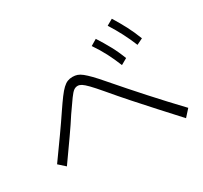

<svg xmlns="http://www.w3.org/2000/svg" viewBox="-147 -1028 1174 1113"><g transform="rotate(-30 440.0 -472.0)"><path d="M633.3 -566.7Q613.3 -616.7 590.6 -660.6Q567.8 -704.4 536.7 -750L577.8 -774.4Q607.8 -727.8 631.7 -683.9Q655.6 -640 674.4 -590ZM770 -623.3Q750 -672.2 727.2 -716.1Q704.4 -760 675.6 -805.6L716.7 -828.9Q745.6 -782.2 768.9 -737.8Q792.2 -693.3 811.1 -643.3ZM801.1 -114.4Q740 -181.1 683.9 -242.8Q627.8 -304.4 575.6 -363.3Q523.3 -422.2 470 -485.6Q433.3 -528.9 411.1 -551.7Q388.9 -574.4 375.6 -582.8Q362.2 -591.1 350 -591.1Q335.6 -591.1 323.3 -582.2Q311.1 -573.3 291.7 -546.7Q272.2 -520 235.6 -466.7Q204.4 -417.8 162.2 -357.8Q120 -297.8 63.3 -217.8L20 -256.7Q76.7 -335.6 120 -396.7Q163.3 -457.8 196.7 -507.8Q226.7 -552.2 247.8 -580.6Q268.9 -608.9 285 -623.9Q301.1 -638.9 316.1 -645Q331.1 -651.1 350 -651.1Q367.8 -651.1 382.2 -646.1Q396.7 -641.1 413.3 -627.8Q430 -614.4 452.8 -591.1Q475.6 -567.8 507.8 -530Q592.2 -432.2 672.8 -342.8Q753.3 -253.3 842.2 -160Z"/></g></svg>

Font: Paperlogy 3 Light
Style: Regular
Weight: 300
Designer: redesigned by Lee Juim, glyphs from Gmarket Sans & Montserrat
Foundry: PT&
Version: Version 1.001